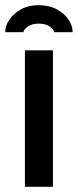

<svg xmlns="http://www.w3.org/2000/svg" viewBox="-36 -720 300 740"><path d="M60 0V-526H168V0ZM-16 -596Q-16 -620 -0.5 -643.5Q15 -667 44 -683.5Q73 -700 113 -700Q154 -700 183 -684Q212 -668 228 -644.5Q244 -621 244 -596H173Q172 -607 155.5 -618Q139 -629 113 -629Q88 -629 72 -618Q56 -607 54 -596Z"/></svg>

Font: Archivo Narrow SemiBold
Style: Regular
Weight: 600
Designer: Hector Gatti
Foundry: Omnibus-Type
Version: Version 3.002